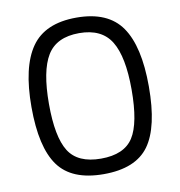

<svg xmlns="http://www.w3.org/2000/svg" viewBox="-80 -780 812 865"><g transform="rotate(-10 325.5 -348.0)"><path d="M515 -344Q515 -494 472 -564.5Q429 -635 326 -635Q222 -635 179.5 -565Q137 -495 137 -344Q137 -193 178.5 -127Q220 -61 326 -61Q432 -61 473.5 -125.5Q515 -190 515 -344ZM57 -344Q57 -527 119.5 -616.5Q182 -706 326 -706Q470 -706 532 -617Q594 -528 594 -344Q594 -158 533 -74Q472 10 326 10Q180 10 118.5 -75Q57 -160 57 -344Z"/></g></svg>

Font: TypoPRO Titillium Maps
Style: 400 wt
Weight: 400
Designer: Campivisivi
Foundry: Accademia di Belle Arti di Urbino and students of MA course of Visual design
Version: Version 001.001